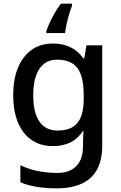

<svg xmlns="http://www.w3.org/2000/svg" viewBox="-20 -786 660 1046"><path d="M269 -549Q321 -549 363 -529Q405 -509 434 -468H439L451 -539H537V7Q537 83 510 135Q483 187 427.5 213.5Q372 240 288 240Q230 240 181 232Q132 224 91 207V114Q133 135 184.5 145.5Q236 156 294 156Q360 156 396 118.5Q432 81 432 13V-5Q432 -18 433 -39.5Q434 -61 435 -71H431Q403 -29 362.5 -9.5Q322 10 269 10Q167 10 109.5 -63.5Q52 -137 52 -268Q52 -398 110 -473.5Q168 -549 269 -549ZM291 -461Q249 -461 220 -438.5Q191 -416 176 -373Q161 -330 161 -267Q161 -173 194.5 -124Q228 -75 293 -75Q331 -75 357.5 -85Q384 -95 401.5 -116Q419 -137 427.5 -169.5Q436 -202 436 -248V-268Q436 -337 420.5 -379.5Q405 -422 373 -441.5Q341 -461 291 -461ZM372 -754Q365 -736 357 -709.5Q349 -683 343 -655.5Q337 -628 334 -606H232V-615Q238 -634 250 -660.5Q262 -687 278 -715Q294 -743 312 -766H372Z"/></svg>

Font: Noto Sans Thai Medium
Style: Regular
Weight: 500
Designer: Monotype Design Team
Foundry: Monotype Imaging Inc.
Version: Version 2.001